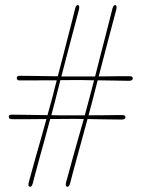

<svg xmlns="http://www.w3.org/2000/svg" viewBox="-20 -722 552 746"><path d="M252 -8.5Q248 5.5 241 3.5Q233 2 236.5 -12.5Q239.5 -23.5 246.8 -50.2Q254 -77 264 -112.8Q274 -148.5 284.8 -186.8Q295.5 -225 305.5 -259.5Q286 -260 271 -260.2Q256 -260.5 249 -260Q240 -260 220 -259.8Q200 -259.5 175 -259.5Q166 -224.5 155 -185.2Q144 -146 134 -109.5Q124 -73 116.8 -45.8Q109.5 -18.5 107 -8.5Q103 5.5 95.5 3.5Q88 2 91.5 -12.5Q94.5 -23.5 101.8 -50.2Q109 -77 119 -112.5Q129 -148 140 -186.2Q151 -224.5 160.5 -259.5Q119 -259 78.5 -258.8Q38 -258.5 26 -259Q14.5 -258.5 14 -268.5Q14 -276.5 25.5 -276.5Q34 -276.5 56.2 -276.2Q78.5 -276 107.5 -275.5Q136.5 -275 164.5 -274.5Q172 -301 177.5 -321.8Q183 -342.5 186 -353Q188 -362 191.8 -376.8Q195.5 -391.5 200.5 -410Q172 -410 142 -409.8Q112 -409.5 88.8 -409.5Q65.5 -409.5 57 -409.5Q45.5 -409 45 -419Q45 -427.5 56 -427.5Q65 -427.5 89.2 -427.2Q113.5 -427 144.5 -426.5Q175.5 -426 204.5 -425.5Q213.5 -459.5 223.8 -499.8Q234 -540 244 -578.5Q254 -617 261.5 -646.5Q269 -676 272 -689Q276.5 -705 284 -702Q290.5 -699.5 286.5 -683.5Q283 -671 275.5 -642.2Q268 -613.5 258 -576.2Q248 -539 237.8 -499.2Q227.5 -459.5 218.5 -425Q237.5 -425 252.5 -424.8Q267.5 -424.5 275 -425Q284 -425 304.2 -425Q324.5 -425 349.5 -425Q358 -459.5 368.5 -499.8Q379 -540 388.8 -578.5Q398.5 -617 406.2 -646.5Q414 -676 417 -689Q421.5 -704.5 429 -702Q435.5 -699.5 431.5 -683.5Q428 -671 420.5 -642.2Q413 -613.5 403 -576.2Q393 -539 382.8 -499.2Q372.5 -459.5 363.5 -425Q401 -425.5 436 -425.8Q471 -426 482.5 -426Q496 -426 496 -418Q496 -408.5 482 -408Q470.5 -408 434.2 -408.8Q398 -409.5 359.5 -410Q348 -365 343 -345.5Q340.5 -335.5 335.5 -316.8Q330.5 -298 324 -274Q350 -274 377 -274.2Q404 -274.5 425 -274.8Q446 -275 454 -275Q467 -275 467.5 -267Q467 -257.5 453.5 -257.5Q445.5 -257.5 423.8 -257.8Q402 -258 374.2 -258.5Q346.5 -259 320 -259.5Q310.5 -224.5 299.8 -185.2Q289 -146 279 -109.5Q269 -73 261.8 -45.8Q254.5 -18.5 252 -8.5ZM198 -345.5Q195.5 -335.5 190.8 -317Q186 -298.5 179.5 -274.5Q203 -274 221.8 -273.8Q240.5 -273.5 249 -274Q256.5 -274 272.8 -274Q289 -274 309.5 -274Q316.5 -300.5 322.2 -321.5Q328 -342.5 330.5 -353Q333 -362 336.8 -376.8Q340.5 -391.5 345.5 -410Q322 -410.5 302.8 -410.8Q283.5 -411 274.5 -411Q267.5 -411 251.2 -410.8Q235 -410.5 214.5 -410.5Q203 -365 198 -345.5Z"/></svg>

Font: Fraunces 144pt Soft Thin
Style: Regular
Weight: 100
Version: Version 1.000;[0bf87f6ff]